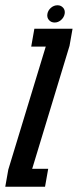

<svg xmlns="http://www.w3.org/2000/svg" viewBox="-64 -709 296 729"><path d="M-44 0 -32.5 -65 109.5 -531.5 110.5 -532H54.5L66.5 -600H211.5L200 -535L58.5 -69L57.5 -68H119L107 0ZM143.5 -623.5Q130 -623.5 121.8 -633Q113.5 -642.5 116 -656.5Q118.5 -670 129.5 -679.5Q140.5 -689 154.5 -689Q167.5 -689 175.8 -679.5Q184 -670 181.5 -656.5Q179 -643 168 -633.2Q157 -623.5 143.5 -623.5Z"/></svg>

Font: Anybody UltraCondensed Medium
Style: Italic
Weight: 500
Width: 1
Italic angle: -10°
Designer: Tyler Finck
Foundry: Etcetera Type Company
Version: Version 1.010; ttfautohint (v1.8.3) -l 8 -r 50 -G 200 -x 14 